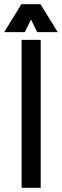

<svg xmlns="http://www.w3.org/2000/svg" viewBox="-53 -895 295 915"><path d="M141 0H50V-705H141ZM140 -875 222 -742H124L95 -802L65 -742H-33L49 -875Z"/></svg>

Font: Akshar
Style: Regular
Weight: 400
Designer: Tall Chai
Foundry: Tall Chai
Version: Version 1.000